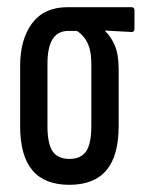

<svg xmlns="http://www.w3.org/2000/svg" viewBox="-20 -508 404 534"><path d="M173 6Q104 6 70 -34.5Q36 -75 36 -157V-324Q36 -399 69.5 -443.5Q103 -488 168 -488H346Q354 -488 354 -479V-428Q354 -419 346 -419L272 -423V-422Q289 -406 299.5 -381Q310 -356 310 -316V-157Q310 -75 276 -34.5Q242 6 173 6ZM173 -66Q205 -66 219.5 -87Q234 -108 234 -158V-328Q234 -356 229 -373.5Q224 -391 214.5 -403Q205 -415 194 -422H170Q141 -422 126.5 -399.5Q112 -377 112 -330V-158Q112 -108 126.5 -87Q141 -66 173 -66Z"/></svg>

Font: Sofia Sans Extra Condensed Medium
Style: Regular
Weight: 500
Version: Version 4.100